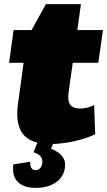

<svg xmlns="http://www.w3.org/2000/svg" viewBox="-20 -686 520 932"><path d="M225 13Q129 13 91 -36Q53 -85 68 -188L111 -500L203 -666H373L313 -238Q307 -198 320.5 -178.5Q334 -159 370 -159Q385 -159 402 -163Q419 -167 437 -176L442 -34Q414 -21 377.5 -10Q341 1 301.5 7Q262 13 225 13ZM46 -540H480L457 -381H24ZM154 226Q94 226 65.5 196Q37 166 45 112L127 99Q125 118 132 129Q139 140 152 140Q165 140 174 131Q183 122 185 107Q188 88 178.5 75Q169 62 143 53L164 0H243L228 36Q266 51 283 74Q300 97 295 129Q289 173 251 199.5Q213 226 154 226Z"/></svg>

Font: Pathway Extreme SemiCondensed Black
Style: Italic
Weight: 900
Width: 4
Italic angle: -8°
Version: Version 1.001;gftools[0.9.26]